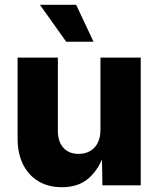

<svg xmlns="http://www.w3.org/2000/svg" viewBox="-20 -782 668 810"><path d="M240.7 7.8Q184.1 7.8 142.1 -17.3Q100.1 -42.5 77.1 -88.6Q54.2 -134.8 54.2 -196.8V-539.1H224.1V-230.5Q224.1 -184.6 247.3 -158.7Q270.5 -132.8 312 -132.8Q339.4 -132.8 360.1 -144.8Q380.9 -156.7 392.3 -179.4Q403.8 -202.1 403.8 -234.4V-539.1H573.7V0H412.1L409.7 -137.7H420.9Q399.9 -71.8 356.4 -32Q313 7.8 240.7 7.8ZM259.3 -606 148.4 -761.7H301.3L374.5 -606Z"/></svg>

Font: Inter 18pt ExtraBold
Style: Regular
Weight: 800
Designer: Rasmus Andersson
Foundry: rsms
Version: Version 4.001;git-66647c0bb